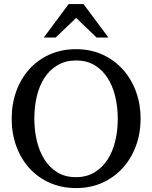

<svg xmlns="http://www.w3.org/2000/svg" viewBox="-20 -936 771 972"><path d="M576.2 -334Q576.2 -395 563 -449Q549.8 -502.9 523.4 -543.2Q497.1 -583.5 457.8 -606.7Q418.5 -629.9 366.2 -629.9Q312 -629.9 272 -606.4Q231.9 -583 205.6 -542.7Q179.2 -502.4 166.5 -449Q153.8 -395.5 153.8 -335.9Q153.8 -275.9 166.7 -221.9Q179.7 -168 205.8 -127.4Q231.9 -86.9 271.2 -63Q310.5 -39.1 363.8 -39.1Q418 -39.1 457.8 -63Q497.6 -86.9 523.9 -127.2Q550.3 -167.5 563.2 -220.9Q576.2 -274.4 576.2 -334ZM691.9 -335Q691.9 -262.2 668.5 -198.2Q645 -134.3 602.3 -86.7Q559.6 -39.1 499.5 -11.5Q439.5 16.1 366.2 16.1Q292.5 16.1 232.2 -10.5Q171.9 -37.1 128.9 -84.5Q85.9 -131.8 62.5 -196Q39.1 -260.3 39.1 -335.9Q39.1 -409.2 62 -473.1Q85 -537.1 127.4 -584.7Q169.9 -632.3 230.2 -659.7Q290.5 -687 365.2 -687Q439.5 -687 499.8 -659.2Q560.1 -631.3 602.8 -583.5Q645.5 -535.6 668.7 -471.7Q691.9 -407.7 691.9 -335ZM468.8 -746.1 365.7 -845.2 261.7 -746.1H201.7L327.6 -915.5H402.8L528.8 -746.1Z"/></svg>

Font: Charis SIL Viet
Style: Regular
Weight: 400
Foundry: SIL International
Version: Version 5.000